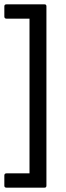

<svg xmlns="http://www.w3.org/2000/svg" viewBox="-28 -720 305 885"><path d="M2 145Q-8 145 -8 136V89Q-8 79 2 79H108V-634H2Q-8 -634 -8 -644V-691Q-8 -700 2 -700H177Q186 -700 186 -691V136Q186 145 177 145Z"/></svg>

Font: Sofia Sans Semi Condensed
Style: Regular
Weight: 400
Designer: Botio Nikoltchev, Ani Petrova
Foundry: lettersoup
Version: Version 4.100; ttfautohint (v1.8.4.7-5d5b)